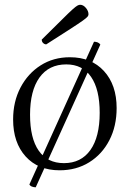

<svg xmlns="http://www.w3.org/2000/svg" viewBox="-20 -702 545 805"><path d="M230 12Q140 12 87.5 -46Q35 -104 35 -201Q35 -276 66 -335Q97 -394 150.5 -428Q204 -462 273 -462Q363 -462 416 -404Q469 -346 469 -249Q469 -173 438.5 -114Q408 -55 354 -21.5Q300 12 230 12ZM248 -18Q320 -18 359 -73Q398 -128 398 -229Q398 -327 362 -379.5Q326 -432 258 -432Q185 -432 145.5 -377Q106 -322 106 -221Q106 -122 142.5 -70Q179 -18 248 -18ZM129.8 83.3Q122.1 83.3 114.4 80.5Q106.7 77.7 103.2 71.4L374.1 -527.1Q381.8 -527.1 389.2 -524.3Q396.5 -521.5 400.7 -515.2ZM174 -516Q167 -516 161 -521.5Q155 -527 155 -536Q209 -589 239 -619Q269 -649 283.5 -662Q298 -675 304.5 -678.5Q311 -682 316 -682Q329 -682 340 -669Q351 -656 351 -642Q351 -637 347 -632Q343 -627 327 -615.5Q311 -604 274.5 -580.5Q238 -557 174 -516Z"/></svg>

Font: Petrona Light
Style: Regular
Weight: 300
Designer: Ringo R. Seeber
Foundry: Ringo R. Seeber
Version: Version 2.001; ttfautohint (v1.8.3)